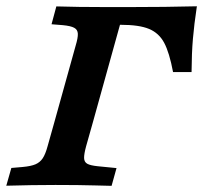

<svg xmlns="http://www.w3.org/2000/svg" viewBox="-39 -591 647 611"><path d="M160.4 -511 125 -513.8 140.3 -570.6Q207.2 -568.5 296.6 -568.5H298.8H373.7Q488.1 -568.5 587.5 -571Q578.7 -512.7 574.9 -467.4Q571 -422 570.6 -361.7H511.7Q500 -423.7 483.5 -454.7Q467 -485.7 435.5 -498.9Q404 -512.1 344.7 -512.1H342.8L256.5 -201.6H133.8L201.6 -445.2Q209.3 -470.7 208.7 -483.6Q208.2 -496.5 197.2 -502.5Q186.3 -508.6 160.4 -511ZM-19 0 -2.9 -56.5 32.8 -59.6Q59.6 -62 74 -68.2Q88.4 -74.4 97 -87.4Q105.6 -100.3 112.5 -125.8L133.8 -201.6H256.5L235.1 -125.8Q228.3 -100.7 228.6 -88Q229 -75.3 238.8 -69.8Q248.6 -64.4 271.9 -62L331.8 -56.1L316.1 0.4L264.5 -0.9Q213 -2.4 137.2 -2.4H139.2H137.7Q62.4 -2.4 -19 0Z"/></svg>

Font: Playfair Micro SmCond SmLight
Style: Italic
Weight: 360
Width: 4
Italic angle: -15.6°
Designer: Claus Eggers Sørensen
Foundry: Claus Eggers Sørensen
Version: Version 2.203;Glyphs 3.3 (3326)